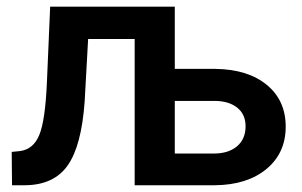

<svg xmlns="http://www.w3.org/2000/svg" viewBox="-20 -548 892 568"><path d="M497.1 -528.3V-344.2H618.2Q713.4 -342.8 769.3 -296.9Q825.2 -251 825.2 -173.3Q825.2 -95.2 768.3 -48.1Q711.4 -1 616.2 0H378.4V-432.6H240.7L230.5 -248.5Q221.2 -116.7 180.2 -58.6Q139.2 -0.5 53.7 0H15.6L14.6 -98.6L39.1 -101.1Q79.1 -106.4 96.4 -149.2Q113.8 -191.9 118.7 -302.7L128.4 -528.3ZM497.1 -249.5V-93.8H612.8Q655.8 -93.8 681.2 -115.2Q706.5 -136.7 706.5 -174.3Q706.5 -209.5 682.1 -229.2Q657.7 -249 615.7 -249.5Z"/></svg>

Font: Roboto Medium
Style: Regular
Weight: 500
Designer: Google
Version: Version 2.134; 2016; ttfautohint (v1.6)